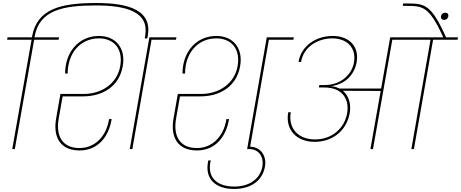

<svg xmlns="http://www.w3.org/2000/svg" viewBox="-20 -987 3052 1271"><path d="M78 0 206 -724H368L371 -740H30L27 -724H189L61 0ZM207 -732 209 -744C240 -921 398 -951 615 -951C821 -951 969 -907 941 -749L938 -733H955L958 -749C988 -917 839 -967 618 -967C386 -967 225 -931 192 -744L190 -732Z M507 9C629 9 701 -83 719 -199H702C684 -82 607 -7 506 -7C391 -7 348 -89 369 -204L396 -358L385 -349H530C661 -349 768 -416 792 -546C815 -668 746 -749 635 -749C503 -749 411 -644 411 -500H428C428 -633 510 -733 635 -733C733 -733 796 -665 776 -550C755 -431 651 -365 533 -365H380L352 -205C329 -78 380 9 507 9ZM856 0 983 -724H1145L1148 -740H969L839 0Z M1284 9C1406 9 1478 -83 1496 -199H1479C1461 -82 1384 -7 1283 -7C1168 -7 1125 -89 1146 -204L1173 -358L1162 -349H1307C1438 -349 1545 -416 1569 -546C1592 -668 1523 -749 1412 -749C1280 -749 1188 -644 1188 -500H1205C1205 -633 1287 -733 1412 -733C1510 -733 1573 -665 1553 -550C1532 -431 1428 -365 1310 -365H1157L1129 -205C1106 -78 1157 9 1284 9ZM1633 0 1760 -724H1922L1925 -740H1746L1616 0Z M1528 264C1640 264 1717 210 1734 116C1746 50 1710 -16 1633 -16H1619L1616 0H1630C1698 0 1727 57 1717 114C1702 201 1627 248 1531 248C1424 248 1347 195 1375 75H1359C1330 203 1414 264 1528 264Z M2432 0H2449L2577 -724H2739L2741 -740H2563L2503 -401H2217L2238 -386L2500 -385ZM2094 -424 2091 -408H2125C2260 -408 2292 -316 2278 -238C2260 -135 2176 -64 2065 -64C1955 -64 1886 -137 1905 -244H1888C1867 -127 1944 -48 2063 -48C2183 -48 2275 -124 2295 -238C2310 -325 2269 -405 2176 -416V-417C2272 -433 2327 -497 2341 -576C2359 -682 2289 -749 2183 -749C2073 -749 1975 -686 1956 -577H1973C1989 -675 2081 -733 2180 -733C2273 -733 2341 -675 2323 -572C2311 -504 2247 -424 2128 -424ZM2720 0 2847 -724H3009L3012 -740H2671L2668 -724H2830L2703 0ZM2934 -737C2837 -955 2792 -964 2681 -964H2649L2646 -948H2678C2784 -948 2824 -938 2916 -737Z M2920 -855C2934 -855 2946 -865 2948 -879C2950 -893 2942 -903 2927 -903C2913 -903 2901 -893 2899 -879C2897 -865 2906 -855 2920 -855Z"/></svg>

Font: Poppins Devanagari Thin
Style: Italic
Weight: 100
Italic angle: -10°
Designer: Ninad Kale (Devanagari), Jonny Pinhorn (Latin)
Foundry: Indian Type Foundry
Version: 4.005